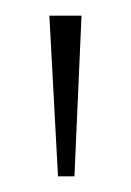

<svg xmlns="http://www.w3.org/2000/svg" viewBox="-20 -734 167 245"><path d="M54 -509H75L84 -714H43Z"/></svg>

Font: Noto Serif SemiCondensed Thin
Style: Regular
Weight: 100
Width: 4
Designer: Monotype Design Team
Foundry: Monotype Imaging Inc.
Version: Version 2.015